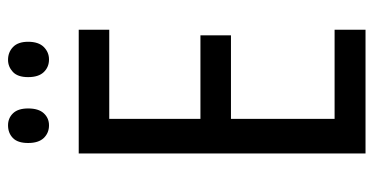

<svg xmlns="http://www.w3.org/2000/svg" viewBox="-246 -684 930 478"><g transform="rotate(-90 219.0 -445.0)"><path d="M384 0H76V-714H384V-638H162V-411H370V-335H162V-77H384ZM102 -840Q102 -866 114.5 -878Q127 -890 146 -890Q164 -890 176 -877.5Q188 -865 188 -840Q188 -814 176 -801Q164 -788 146 -788Q127 -788 114.5 -801Q102 -814 102 -840ZM266 -840Q266 -866 279 -878Q292 -890 309 -890Q328 -890 341 -877.5Q354 -865 354 -840Q354 -814 341 -801Q328 -788 310 -788Q291 -788 278.5 -801Q266 -814 266 -840Z"/></g></svg>

Font: Noto Sans Display Condensed
Style: Regular
Weight: 400
Width: 3
Designer: Monotype Design Team
Foundry: Monotype Imaging Inc.
Version: Version 2.003